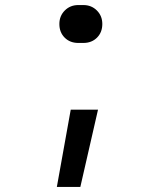

<svg xmlns="http://www.w3.org/2000/svg" viewBox="-20 -580 640 760"><path d="M290 -410Q257 -410 236 -431Q215 -452 215 -485Q215 -517 236.5 -538.5Q258 -560 290 -560H310Q342 -560 363.5 -538.5Q385 -517 385 -485Q385 -452 364 -431Q343 -410 310 -410ZM205 160 260 -146H368L298 160Z"/></svg>

Font: JetBrainsMonoNL NFM
Style: Regular
Weight: 400
Monospace: yes
Designer: Philipp Nurullin, Konstantin Bulenkov
Foundry: JetBrains
Version: Version 2.304; ttfautohint (v1.8.4.7-5d5b);Nerd Fonts 3.3.0